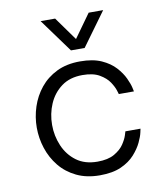

<svg xmlns="http://www.w3.org/2000/svg" viewBox="-85 -832 790 913"><g transform="rotate(-10 309.5 -375.5)"><path d="M291 -599 173 -761H243L324 -648L405 -761H475L357 -599ZM324 10Q260 10 211.5 -13.5Q163 -37 131 -76.5Q99 -116 83 -165Q67 -214 67 -265Q67 -316 83 -365Q99 -414 131 -453.5Q163 -493 211 -516.5Q259 -540 324 -540Q386 -540 427 -521.5Q468 -503 493 -475.5Q518 -448 531 -420Q544 -392 548 -373.5Q552 -355 552 -355H479Q479 -355 473.5 -373Q468 -391 452.5 -414.5Q437 -438 406 -456Q375 -474 324 -474Q263 -474 222.5 -444Q182 -414 161.5 -366.5Q141 -319 141 -265Q141 -212 161.5 -164Q182 -116 222.5 -86Q263 -56 324 -56Q375 -56 406 -74Q437 -92 452.5 -115.5Q468 -139 473.5 -157Q479 -175 479 -175H552Q552 -175 548 -156.5Q544 -138 531 -110.5Q518 -83 493 -55Q468 -27 427 -8.5Q386 10 324 10Z"/></g></svg>

Font: Be Vietnam Pro Light
Style: Regular
Weight: 300
Designer: Lam Bao, Tony Le, Vietanh Nguyen
Foundry: Yellow Type Foundry
Version: Version 1.002; ttfautohint (v1.8.3)